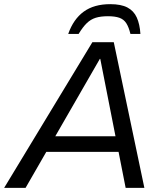

<svg xmlns="http://www.w3.org/2000/svg" viewBox="-61 -903 770 923"><path d="M-41 0 383 -700H486L633 0H543L421 -620H419L62 0ZM122 -173 137 -248H550L534 -173ZM267 -740Q292 -811 341.5 -847Q391 -883 469 -883Q521 -883 551.5 -867Q582 -851 596.5 -819Q611 -787 614 -740H566Q558 -773 546 -791.5Q534 -810 513 -817.5Q492 -825 458 -825Q423 -825 399 -817.5Q375 -810 356 -791.5Q337 -773 317 -740Z"/></svg>

Font: REM Light
Style: Italic
Weight: 300
Italic angle: -11°
Designer: Octavio Pardo
Foundry: Ashler Design
Version: Version 1.005;gftools[0.9.28]